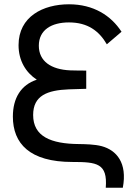

<svg xmlns="http://www.w3.org/2000/svg" viewBox="-20 -755 598 895"><path d="M473 120H552.5C574.5 3.5 522.5 -55 454.5 -73.5C421 -82.5 376.5 -83 348.5 -83.5C216.5 -84.5 134.5 -119 134.5 -219C134.5 -310 201 -334.5 300.5 -338.5C372 -341 373 -341 382 -341V-426C373 -426 327 -426 307 -427C218 -431 161 -469.5 161 -542C161 -616 220.5 -650.5 301.5 -650.5C389 -650.5 442 -610.5 478 -548.5L546.5 -607C497.5 -682.5 416 -735 301.5 -735C181 -735 66.5 -678 66.5 -544.5C66.5 -472 100.5 -417 151.5 -383.5C78 -359.5 40 -298 40 -211.5C40 -86 118.5 0 317 0C431.5 0 482 6 473 120Z"/></svg>

Font: Eudonet Medium
Style: Regular
Weight: 500
Designer: Mikhail Sharanda
Foundry: Mikhail Sharanda
Version: Version 4.503;Glyphs 3.1.2 (3151)